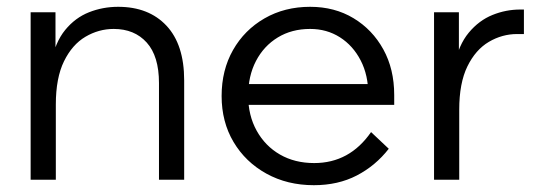

<svg xmlns="http://www.w3.org/2000/svg" viewBox="-20 -528 1589 564"><path d="M521 0H447V-284Q447 -363 411 -403Q375 -443 314 -443Q270 -443 231 -420Q192 -397 168 -348Q144 -299 144 -221V0H70V-492H143V-343H130Q142 -404 171.5 -440Q201 -476 241.5 -492Q282 -508 327 -508Q417 -508 469 -452.5Q521 -397 521 -292Z M1070 -140 1122 -91Q1083 -41 1028 -12.5Q973 16 902 16Q824 16 762.5 -18Q701 -52 666 -111Q631 -170 631 -246Q631 -322 664.5 -381Q698 -440 757 -474Q816 -508 891 -508Q963 -508 1018.5 -474.5Q1074 -441 1106 -383Q1138 -325 1138 -249V-243H1062V-249Q1062 -307 1039.5 -350.5Q1017 -394 978.5 -418.5Q940 -443 891 -443Q837 -443 796 -418Q755 -393 732 -349Q709 -305 709 -247Q709 -189 734 -144Q759 -99 802.5 -74Q846 -49 903 -49Q1007 -49 1070 -140ZM1138 -220H693V-281H1122L1138 -249Z M1519 -500V-428H1499Q1455 -428 1416 -405Q1377 -382 1353 -333Q1329 -284 1329 -206V0H1255V-492H1328V-336H1315Q1327 -396 1357 -432Q1387 -468 1426.5 -484Q1466 -500 1508 -500Z"/></svg>

Font: Wix Madefor Display
Style: Regular
Weight: 400
Designer: Dalton Maag Ltd
Foundry: Dalton Maag Ltd
Version: Version 3.100